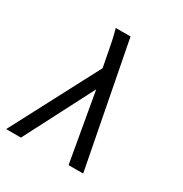

<svg xmlns="http://www.w3.org/2000/svg" viewBox="-171 -863 942 991"><g transform="rotate(30 300.0 -367.5)"><path d="M5 0 279 -521 263 -605Q257 -638 250 -670.5Q243 -703 234 -735H322L464 0H377L305 -410L93 0Z"/></g></svg>

Font: Iosevka Custom Oblique
Style: Regular
Weight: 400
Italic angle: -9°
Designer: Belleve Invis
Foundry: Belleve Invis
Version: Version 27.0.1